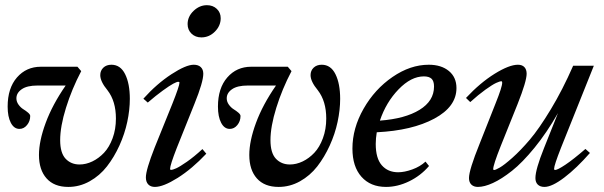

<svg xmlns="http://www.w3.org/2000/svg" viewBox="-20 -717 2352 748"><path d="M246.1 11.2Q190.9 11.2 161.4 -22Q131.8 -55.2 131.8 -113.3Q131.8 -167.5 158 -238.3Q184.1 -309.1 235.8 -383.8H126Q85.4 -383.8 64.7 -369.4Q43.9 -355 43.9 -334Q43.9 -320.8 52.2 -309.3Q60.5 -297.9 70.8 -291.5Q81.1 -285.2 89.4 -278.1Q97.7 -271 97.7 -265.1Q97.7 -245.1 85.4 -230Q73.2 -214.8 55.7 -214.8Q34.7 -214.8 22.2 -238.5Q9.8 -262.2 9.8 -301.8Q9.8 -373.5 46.1 -415.3Q82.5 -457 139.2 -457H281.7L296.4 -439.9Q259.8 -370.1 237.1 -297.1Q214.4 -224.1 214.4 -170.9Q214.4 -121.1 235.6 -98.6Q256.8 -76.2 290 -76.2Q314.9 -76.2 339.8 -88.1Q364.7 -100.1 385.3 -121.8Q405.8 -143.6 418.7 -178.5Q431.6 -213.4 431.6 -255.4Q431.6 -322.8 398.9 -365.2Q370.6 -399.4 370.6 -424.3Q370.6 -441.9 382.6 -453.4Q394.5 -464.8 414.1 -464.8Q449.2 -464.8 467.5 -428Q485.8 -391.1 485.8 -332Q485.8 -289.1 475.8 -242.2Q465.8 -195.3 445.3 -150.1Q424.8 -105 396.7 -68.8Q368.7 -32.7 329.3 -10.7Q290 11.2 246.1 11.2Z M764.6 -571.3Q741.2 -571.3 726.1 -585.9Q710.9 -600.6 710.9 -623Q710.9 -652.3 734.1 -674.6Q757.3 -696.8 786.1 -696.8Q809.6 -696.8 824.7 -682.4Q839.8 -668 839.8 -646Q839.8 -616.7 817.4 -594Q794.9 -571.3 764.6 -571.3ZM583.5 11.2Q566.9 11.2 557.6 1.5Q548.3 -8.3 548.3 -25.9Q548.3 -55.2 582.5 -142.1L651.4 -312.5Q679.2 -382.3 679.2 -395Q679.2 -398.4 674.3 -398.4Q668.9 -398.4 654.8 -390.9Q640.6 -383.3 614 -364Q587.4 -344.7 555.7 -317.4L538.6 -332.5Q590.8 -390.6 647.7 -427.7Q704.6 -464.8 734.9 -464.8Q752.4 -464.8 762.2 -455.6Q772 -446.3 772 -429.7Q772 -397.5 737.8 -313L668.5 -140.1Q642.6 -73.7 642.6 -59.1Q642.6 -55.2 646 -55.2Q652.8 -55.2 666.5 -61.3Q680.2 -67.4 708.3 -86.9Q736.3 -106.4 768.6 -136.2L783.7 -118.2Q728 -59.1 672.1 -23.9Q616.2 11.2 583.5 11.2Z M1065.4 11.2Q1010.3 11.2 980.7 -22Q951.2 -55.2 951.2 -113.3Q951.2 -167.5 977.3 -238.3Q1003.4 -309.1 1055.2 -383.8H945.3Q904.8 -383.8 884 -369.4Q863.3 -355 863.3 -334Q863.3 -320.8 871.6 -309.3Q879.9 -297.9 890.1 -291.5Q900.4 -285.2 908.7 -278.1Q917 -271 917 -265.1Q917 -245.1 904.8 -230Q892.6 -214.8 875 -214.8Q854 -214.8 841.6 -238.5Q829.1 -262.2 829.1 -301.8Q829.1 -373.5 865.5 -415.3Q901.9 -457 958.5 -457H1101.1L1115.7 -439.9Q1079.1 -370.1 1056.4 -297.1Q1033.7 -224.1 1033.7 -170.9Q1033.7 -121.1 1054.9 -98.6Q1076.2 -76.2 1109.4 -76.2Q1134.3 -76.2 1159.2 -88.1Q1184.1 -100.1 1204.6 -121.8Q1225.1 -143.6 1238 -178.5Q1251 -213.4 1251 -255.4Q1251 -322.8 1218.3 -365.2Q1189.9 -399.4 1189.9 -424.3Q1189.9 -441.9 1201.9 -453.4Q1213.9 -464.8 1233.4 -464.8Q1268.6 -464.8 1286.9 -428Q1305.2 -391.1 1305.2 -332Q1305.2 -289.1 1295.2 -242.2Q1285.2 -195.3 1264.6 -150.1Q1244.1 -105 1216.1 -68.8Q1188 -32.7 1148.7 -10.7Q1109.4 11.2 1065.4 11.2Z M1483.9 11.2Q1423.3 11.2 1388.2 -28.3Q1353 -67.9 1353 -138.2Q1353 -217.3 1396.5 -293.5Q1439.9 -369.6 1509.3 -417.2Q1578.6 -464.8 1650.4 -464.8Q1699.2 -464.8 1728.8 -440.4Q1758.3 -416 1758.3 -374Q1758.3 -301.3 1672.1 -254.9Q1585.9 -208.5 1447.8 -201.7Q1443.8 -177.2 1443.8 -156.2Q1443.8 -100.1 1467.5 -73Q1491.2 -45.9 1531.2 -45.9Q1555.7 -45.9 1586.2 -56.9Q1616.7 -67.9 1637.7 -87.4L1651.4 -70.3Q1618.7 -32.2 1573.7 -10.5Q1528.8 11.2 1483.9 11.2ZM1631.3 -419.4Q1581.5 -419.4 1532.7 -368.9Q1483.9 -318.4 1460 -247.1Q1558.1 -254.4 1614.5 -289.1Q1670.9 -323.7 1670.9 -379.9Q1670.9 -401.4 1661.1 -410.4Q1651.4 -419.4 1631.3 -419.4Z M1841.8 11.2Q1825.7 11.2 1816.4 2.2Q1807.1 -6.8 1807.1 -23.4Q1807.1 -54.7 1848.6 -157.2L1910.6 -314Q1936.5 -378.4 1936.5 -395Q1936.5 -400.4 1933.1 -400.4Q1926.8 -400.4 1912.6 -393.8Q1898.4 -387.2 1871.1 -367.7Q1843.8 -348.1 1812 -319.3L1795.4 -335.4Q1850.6 -394.5 1907.2 -429.7Q1963.9 -464.8 1997.6 -464.8Q2014.2 -464.8 2022.9 -455.6Q2031.7 -446.3 2031.7 -429.7Q2031.7 -400.4 1996.6 -312L1930.7 -147.9Q1901.4 -74.2 1901.4 -58.1Q1901.4 -54.7 1905.3 -54.7Q1910.2 -54.7 1927 -64.2Q1943.8 -73.7 1976.1 -102.3Q2008.3 -130.9 2044.2 -173.1Q2080.1 -215.3 2126 -291.3Q2171.9 -367.2 2212.9 -460.9H2293.5L2165.5 -141.1Q2138.7 -72.8 2138.7 -59.6Q2138.7 -54.7 2142.1 -54.7Q2151.9 -54.7 2182.6 -75.2Q2213.4 -95.7 2260.7 -136.7L2278.3 -121.1Q2226.6 -62 2178.5 -25.4Q2130.4 11.2 2101.1 11.2Q2084.5 11.2 2075.2 2.2Q2065.9 -6.8 2065.9 -23.4Q2065.9 -56.6 2099.6 -140.6L2153.8 -276.4Q2109.9 -199.7 2062.5 -141.6Q2015.1 -83.5 1974.6 -51.5Q1934.1 -19.5 1900.6 -4.2Q1867.2 11.2 1841.8 11.2Z"/></svg>

Font: Elstob 6pt Medium
Style: Italic
Weight: 500
Italic angle: -20°
Designer: Peter S. Baker
Version: Version 1.015